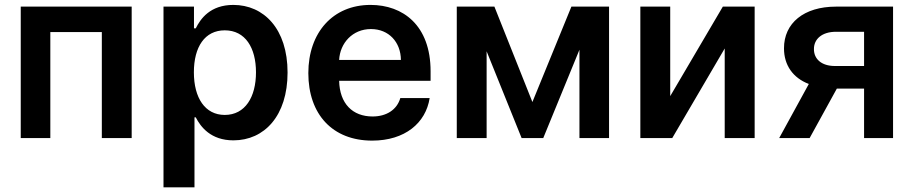

<svg xmlns="http://www.w3.org/2000/svg" viewBox="-20 -573 3791 797"><path d="M66.1 0H188.9V-440H402.7V0H526.6V-545.5H66.1Z M658.7 204.5H787.3V-85.9H792.6C812.9 -46.2 855.1 9.6 948.9 9.6C1077.4 9.6 1173.7 -92.3 1173.7 -272C1173.7 -453.8 1074.6 -552.6 948.5 -552.6C852.3 -552.6 812.1 -494.7 792.6 -455.3H785.2V-545.5H658.7ZM784.8 -272.7C784.8 -378.6 830.3 -447.1 913 -447.1C998.6 -447.1 1042.6 -374.3 1042.6 -272.7C1042.6 -170.5 997.9 -95.9 913 -95.9C831 -95.9 784.8 -166.9 784.8 -272.7Z M1524.9 10.7C1660.9 10.7 1747.5 -62.5 1763.5 -165.8H1641.7C1627.8 -117.9 1584.9 -89.5 1526.6 -89.5C1443.5 -89.5 1389.9 -142.8 1387.8 -237.6H1767.4V-277C1767.4 -468.4 1652.3 -552.6 1518.1 -552.6C1361.9 -552.6 1259.9 -437.9 1259.9 -269.5C1259.9 -98.4 1360.4 10.7 1524.9 10.7ZM1387.8 -324.2C1391.3 -393.8 1443.2 -452.4 1519.9 -452.4C1593.8 -452.4 1643.5 -398.4 1644.2 -324.2Z M2190 -149.5 2032.3 -545.5H1876.1V0H2000V-360.1L2145.2 0H2235.1L2385.3 -366.5V0H2508.2V-545.5H2351.9Z M2762.1 -174V-545.5H2638.1V0H2770.6L2988.3 -371.8V0H3112.6V-545.5H2980.5Z M3566.8 0H3687.1V-545.5H3450.3C3316.8 -545.5 3234 -476.9 3234.4 -372.2C3234.4 -302.2 3271.7 -249.6 3337.4 -224.4L3214.5 0H3340.9L3453.8 -205.3H3470.5H3566.8ZM3358.7 -369.3C3358.3 -410.2 3391.3 -441.1 3450.3 -441.1H3566.8V-299H3446C3389.6 -299 3358.3 -328.5 3358.7 -369.3Z"/></svg>

Font: Margiela Sans Semi Bold
Style: Regular
Weight: 600
Designer: Stefan Endress, Andreas Faust
Version: Version 1.100;FEAKit 1.0